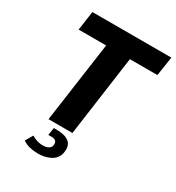

<svg xmlns="http://www.w3.org/2000/svg" viewBox="-209 -812 1052 1148"><g transform="rotate(30 317.0 -238.0)"><path d="M182 0 260 -554H70L89 -686H634L614 -554H424L347 0ZM232 210Q201 210 171.5 203Q142 196 123 181L153 130Q166 139 186.5 146Q207 153 230 153Q245 153 257.5 149.5Q270 146 278.5 137Q287 128 287 112Q287 96 277 89Q267 82 252 82H228L236 30H258Q285 30 309 36.5Q333 43 348.5 59Q364 75 364 105Q364 137 350.5 158Q337 179 316 190Q295 201 272.5 205.5Q250 210 232 210Z"/></g></svg>

Font: Chivo Mono Medium
Style: Bold Italic
Weight: 700
Italic angle: -8.05°
Monospace: yes
Version: Version 1.008